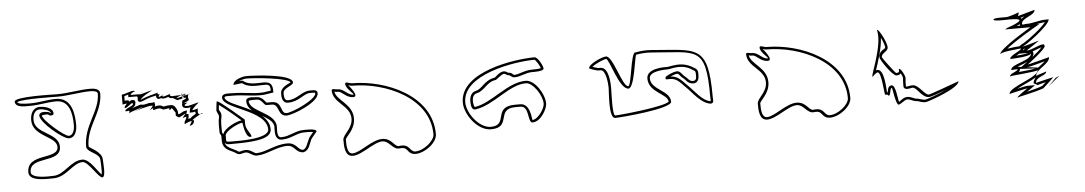

<svg xmlns="http://www.w3.org/2000/svg" viewBox="-38 -1183 8816 1560"><g transform="rotate(-5 4370.0 -403.0)"><path d="M400 -608C401 -661 316 -671 294 -671C234 -671 214 -618 214 -569C214 -434 408 -423 408 -335C408 -227 154 -310 154 -149C154 -72 303 -83 354 -83C459 -83 521 -194 600 -194C647 -194 718 -56 750 -56C781 -56 766 -181 766 -200C766 -267 660 -304 660 -317C660 -478 792 -581 792 -737C792 -775 746 -782 714 -782C624 -782 536 -761 442 -761C409 -761 94 -773 94 -731C94 -679 179 -686 220 -686C289 -686 356 -704 430 -704C539 -704 556 -589 556 -497C556 -472 547 -416 508 -416C473 -416 304 -562 304 -599C304 -603 337 -605 346 -605C359 -605 363 -593 376 -593C387 -593 400 -597 400 -608ZM220 -706C173 -706 119 -708 114 -726C163 -748 413 -741 442 -741C539 -741 627 -762 714 -762C750 -762 772 -753 772 -737C772 -594 640 -490 640 -317C640 -268 746 -255 746 -200C746 -183 753 -108 746 -80C718 -104 659 -214 600 -214C503 -214 446 -103 354 -103C342 -103 326 -102 308 -102C236 -102 173 -114 173 -149C173 -286 428 -194 428 -335C428 -451 233 -453 233 -569C233 -615 251 -651 294 -651C317 -651 375 -637 379 -613H375C375 -613 366 -625 345 -625C345 -625 283 -638 283 -599C283 -544 459 -396 507 -396C569 -396 575 -475 575 -497C575 -586 559 -724 429 -724C354 -724 293 -706 220 -706Z M965 -712V-631L998 -637C998 -628 980 -617 980 -610C980 -601 978 -601 983 -601C1002 -601 1033 -637 1046 -637L1049 -628C1049 -609 983 -600 983 -577C983 -570 1011 -577 1016 -577L1013 -553C1013 -567 1124 -592 1124 -601C1124 -588 1058 -574 1058 -562C1058 -576 1184 -601 1184 -601H1208C1208 -596 1181 -565 1181 -565C1183 -565 1202 -580 1211 -580C1206 -580 1210 -565 1208 -565C1229 -565 1234 -574 1259 -574C1273 -574 1289 -562 1289 -562C1305 -562 1324 -568 1340 -568C1342 -568 1338 -553 1343 -553C1347 -553 1358 -568 1361 -568L1388 -529V-502L1412 -487C1419 -487 1466 -513 1466 -514C1466 -504 1442 -490 1442 -475C1442 -485 1472 -487 1472 -487C1472 -468 1454 -455 1454 -439C1454 -430 1452 -430 1457 -430C1457 -430 1494 -448 1505 -448H1514C1513 -447 1493 -412 1493 -412C1517 -412 1532 -432 1532 -454H1520C1520 -460 1564 -486 1586 -498C1577 -498 1568 -503 1568 -520C1568 -531 1571 -541 1571 -547C1571 -544 1526 -535 1526 -535C1526 -549 1583 -595 1583 -595C1569 -595 1506 -574 1493 -574C1433 -574 1493 -601 1493 -601C1479 -601 1466 -599 1457 -598C1478 -605 1505 -619 1505 -622C1505 -622 1490 -655 1509 -668C1474 -660 1406 -643 1406 -643C1406 -649 1429 -660 1450 -667C1390 -666 1395 -664 1376 -664C1344 -664 1359 -682 1358 -682C1341 -682 1317 -667 1298 -667C1298 -667 1291 -672 1290 -676C1281 -672 1272 -667 1262 -667C1263 -667 1264 -688 1277 -688C1237 -688 1262 -703 1262 -703C1250 -703 1222 -691 1217 -691C1206 -691 1115 -661 1115 -655C1115 -674 1206 -724 1214 -724C1177 -724 1139 -700 1097 -700C1105 -700 1111 -703 1117 -706C1111 -704 1106 -703 1106 -703H1037C1037 -714 1064 -727 1064 -727H1073C1073 -752 991 -711 965 -712ZM1610 -505H1598C1598 -505 1593 -502 1586 -498C1597 -498 1609 -504 1610 -505ZM1610 -505ZM1509 -668 1529 -673C1520 -673 1514 -671 1509 -668ZM1456 -656C1464 -659 1488 -667 1490 -667H1470C1465 -663 1459 -658 1456 -656ZM1456 -656C1455 -655 1455 -655 1454 -655ZM1470 -667C1476 -672 1481 -676 1484 -676C1480 -676 1465 -672 1450 -667ZM1290 -676C1297 -679 1304 -682 1310 -682C1293 -682 1289 -679 1290 -680ZM1117 -710C1126 -713 1136 -716 1136 -716C1129 -716 1123 -713 1117 -710ZM1292 -651H1298C1315 -651 1329 -657 1340 -661C1349 -649 1363 -648 1376 -648C1380 -648 1408 -628 1411 -628C1417 -630 1465 -640 1480 -644C1481 -639 1480 -637 1481 -634C1471 -629 1460 -624 1451 -621L1446 -584C1448 -555 1480 -558 1493 -558C1501 -558 1507 -560 1515 -562C1511 -557 1506 -551 1506 -539L1502 -518L1530 -519C1530 -519 1541 -521 1548 -523C1548 -515 1550 -509 1551 -505C1531 -493 1514 -484 1505 -472C1495 -471 1492 -470 1487 -468C1490 -475 1492 -497 1492 -508L1474 -509L1483 -538C1483 -538 1454 -534 1453 -533C1444 -528 1425 -517 1415 -513L1408 -517V-533C1408 -545 1387 -592 1361 -592C1355 -592 1342 -593 1340 -592C1323 -592 1305 -587 1295 -586C1287 -591 1275 -598 1259 -598C1246 -598 1233 -595 1225 -592C1226 -595 1228 -602 1228 -605L1224 -629C1224 -629 1208 -625 1207 -625H1184H1182C1179 -624 1166 -621 1142 -616C1131 -614 1110 -618 1109 -618C1097 -613 1059 -603 1033 -593C1041 -597 1069 -606 1069 -632C1069 -632 1079 -661 1046 -661C1032 -661 1011 -642 1017 -648C1031 -663 994 -665 985 -659V-698C997 -701 1007 -705 1017 -708V-687H1086C1100 -679 1084 -659 1095 -646C1102 -638 1119 -640 1129 -645C1140 -651 1198 -672 1217 -675C1229 -676 1233 -678 1241 -681C1240 -669 1246 -651 1262 -651C1270 -654 1279 -654 1285 -656C1288 -654 1289 -653 1292 -651ZM1097 -684C1097 -684 1096 -659 1095 -659C1095 -672 1101 -677 1107 -684ZM1454 -639 1448 -678C1449 -678 1449 -679 1450 -679L1466 -642C1464 -641 1461 -639 1454 -639Z M2114 -630C2031 -624 1954 -645 1868 -645C1829 -645 1775 -655 1775 -615C1775 -523 2126 -487 2126 -327C2126 -249 1874 -255 1832 -255C1767 -255 1778 -252 1778 -309C1778 -342 1887 -399 1922 -399C1922 -399 1935 -279 1976 -279C1984 -279 1985 -277 1985 -285C1985 -306 1943 -343 1943 -387V-423C1943 -423 1752 -591 1730 -591C1727 -591 1721 -534 1721 -528C1714 -500 1743 -486 1736 -459C1727 -423 1730 -372 1730 -336C1730 -322 1742 -316 1742 -306V-270C1742 -209 1782 -190 1826 -171C1844 -163 1856 -147 1877 -147C1894 -147 1910 -156 1928 -156C1957 -156 1981 -123 2015 -123C2098 -123 2177 -180 2270 -180C2328 -180 2332 -117 2396 -117C2443 -127 2450 -180 2468 -216C2473 -226 2516 -275 2516 -276C2516 -302 2429 -297 2411 -297C2347 -297 2292 -255 2234 -255C2188 -248 2198 -310 2198 -342C2199 -460 1988 -481 1988 -570C1988 -579 2057 -576 2057 -576C2094 -576 2109 -525 2129 -525H2174C2236 -525 2210 -426 2285 -426C2338 -426 2552 -511 2552 -585C2552 -618 2512 -612 2489 -612C2424 -612 2383 -549 2306 -549C2276 -549 2276 -586 2276 -609C2276 -653 2360 -663 2360 -690C2360 -758 2054 -774 1988 -774C1957 -774 1877 -754 1877 -711C1877 -711 1939 -720 1946 -720C1993 -683 2054 -688 2111 -690C2158 -691 2174 -692 2174 -639ZM1759 -319C1752 -335 1750 -334 1750 -336C1750 -373 1747 -423 1755 -454C1767 -501 1737 -512 1741 -526V-528C1741 -531 1742 -547 1744 -560C1797 -523 1884 -448 1917 -419C1873 -415 1773 -368 1759 -319ZM1764 -250C1779 -230 1803 -235 1832 -235C1878 -235 1919 -235 1977 -240C2046 -246 2146 -259 2146 -327C2146 -474 1901 -528 1823 -581C1801 -596 1795 -608 1795 -615C1795 -628 1814 -625 1868 -625C1951 -625 2029 -604 2116 -610L2194 -622V-639C2194 -704 2159 -711 2111 -710C2052 -708 1997 -705 1958 -736L1953 -740H1946C1941 -740 1932 -739 1923 -738C1945 -749 1975 -754 1988 -754C2056 -754 2320 -730 2340 -692C2332 -684 2256 -663 2256 -609C2256 -594 2252 -529 2306 -529C2395 -529 2438 -592 2489 -592H2509C2532 -592 2532 -590 2532 -585C2532 -536 2336 -446 2285 -446C2233 -446 2264 -545 2174 -545H2131C2125 -550 2101 -595 2057 -596C2057 -596 2045 -597 2032 -597C2028 -597 1968 -609 1968 -570C1968 -453 2179 -438 2178 -342C2178 -329 2176 -309 2178 -289C2181 -264 2194 -230 2236 -235C2304 -236 2356 -277 2411 -277C2424 -277 2465 -279 2488 -274C2474 -257 2456 -237 2450 -225C2429 -182 2423 -145 2394 -137C2350 -139 2346 -200 2270 -200C2169 -200 2089 -143 2015 -143C1994 -143 1972 -176 1928 -176C1903 -176 1887 -167 1877 -167C1866 -167 1860 -178 1834 -189C1796 -206 1771 -220 1764 -250Z M2781 -641C2781 -598 2859 -548 2838 -548C2794 -548 2764 -605 2715 -602C2702 -601 2671 -615 2667 -599C2667 -491 2808 -465 2808 -356C2808 -273 2727 -233 2727 -188C2727 -134 2728 -53 2793 -53C2867 -53 2971 -149 3041 -149C3099 -149 3120 -72 3177 -80C3253 -91 3227 -27 3301 -24C3379 -24 3480 -101 3480 -170C3480 -487 3111 -641 2838 -641C2816 -641 2781 -663 2781 -641ZM2805 -628C2814 -625 2825 -621 2838 -621C3108 -621 3460 -469 3460 -170C3460 -117 3370 -44 3301 -44C3252 -47 3265 -113 3174 -100C3135 -95 3121 -169 3041 -169C2957 -169 2854 -73 2793 -73C2752 -73 2747 -127 2747 -188C2747 -211 2828 -261 2828 -356C2828 -475 2699 -511 2688 -586C2696 -584 2704 -581 2716 -582C2750 -584 2777 -528 2838 -528C2893 -528 2805 -628 2805 -628Z M3816 -362C3806 -360 3782 -459 3840 -472C3907 -487 3926 -556 4002 -566C4011 -566 4052 -610 4074 -610C4085 -610 4097 -596 4104 -596C4129 -596 4129 -574 4158 -574C4205 -574 4250 -604 4304 -604C4319 -604 4398 -601 4398 -626C4398 -644 4360 -722 4332 -722C4169 -722 3720 -657 3720 -406C3720 -310 3819 -170 3930 -170C4102 -170 3980 -332 4142 -332H4184C4260 -332 4227 -196 4272 -196C4337 -196 4394 -295 4394 -340C4394 -417 4319 -538 4244 -538C4094 -538 3958 -384 3816 -362ZM3819 -342C3973 -365 4105 -518 4244 -518C4300 -518 4374 -410 4374 -340C4374 -302 4318 -217 4272 -216C4267 -222 4267 -352 4184 -352H4142C3954 -352 4078 -190 3930 -190C3834 -190 3740 -319 3740 -406C3740 -632 4164 -702 4331 -702C4341 -698 4370 -651 4376 -630C4360 -624 4316 -624 4304 -624C4242 -624 4195 -594 4157 -594C4143 -594 4146 -614 4107 -616C4102 -619 4091 -630 4073 -630C4040 -630 4005 -591 3997 -586C3909 -572 3887 -503 3835 -492C3781 -480 3779 -420 3783 -390C3784 -382 3785 -337 3819 -342Z M5607 -506C5621 -496 5627 -502 5627 -466C5627 -442 5627 -418 5599 -418C5568 -418 5559 -444 5539 -458C5515 -475 5500 -518 5463 -506C5449 -506 5379 -478 5379 -466C5379 -461 5376 -450 5383 -450H5415C5471 -450 5494 -413 5531 -378C5589 -323 5642 -237 5723 -222C5757 -222 5747 -248 5747 -278C5747 -709 5651 -665 5283 -698C5235 -702 5193 -697 5151 -690C5114 -690 5098 -422 5071 -422C5022 -422 4969 -678 4911 -678C4882 -678 4767 -630 4767 -594C4767 -590 4828 -570 4839 -570H4859C4900 -570 4911 -460 4911 -422C4911 -382 4888 -174 4943 -174C4995 -174 5407 -209 5407 -266C5407 -359 5251 -374 5251 -470C5251 -529 5376 -530 5403 -530C5432 -530 5520 -568 5607 -506ZM5619 -522C5554 -568 5488 -564 5445 -557C5424 -554 5408 -550 5403 -550C5386 -550 5231 -557 5231 -470C5231 -354 5384 -334 5387 -268C5347 -230 4990 -194 4943 -194C4921 -209 4931 -377 4931 -422C4931 -450 4929 -590 4859 -590H4840C4835 -591 4810 -598 4795 -603C4822 -629 4897 -658 4911 -658C4937 -655 4997 -402 5071 -402C5121 -402 5143 -649 5157 -671C5198 -678 5237 -682 5282 -678C5652 -645 5727 -699 5727 -278C5727 -261 5729 -246 5728 -242H5725C5655 -256 5607 -334 5545 -393C5511 -425 5483 -468 5419 -470C5438 -479 5460 -485 5464 -486H5466C5492 -494 5487 -471 5528 -442C5537 -436 5556 -398 5599 -398C5647 -398 5647 -448 5647 -466C5647 -484 5647 -497 5638 -508C5629 -519 5623 -519 5619 -522Z M6161 -641C6161 -598 6239 -548 6218 -548C6174 -548 6144 -605 6095 -602C6082 -601 6051 -615 6047 -599C6047 -491 6188 -465 6188 -356C6188 -273 6107 -233 6107 -188C6107 -134 6108 -53 6173 -53C6247 -53 6351 -149 6421 -149C6479 -149 6500 -72 6557 -80C6633 -91 6607 -27 6681 -24C6759 -24 6860 -101 6860 -170C6860 -487 6491 -641 6218 -641C6196 -641 6161 -663 6161 -641ZM6185 -628C6194 -625 6205 -621 6218 -621C6488 -621 6840 -469 6840 -170C6840 -117 6750 -44 6681 -44C6632 -47 6645 -113 6554 -100C6515 -95 6501 -169 6421 -169C6337 -169 6234 -73 6173 -73C6132 -73 6127 -127 6127 -188C6127 -211 6208 -261 6208 -356C6208 -475 6079 -511 6068 -586C6076 -584 6084 -581 6096 -582C6130 -584 6157 -528 6218 -528C6273 -528 6185 -628 6185 -628Z M7126 -687C7152 -561 7028 -299 7057 -327C7063 -333 7089 -357 7099 -357C7132 -357 7138 -171 7144 -171C7175 -171 7171 -159 7171 -159C7191 -159 7185 -222 7204 -222C7207 -222 7224 -81 7246 -81C7266 -81 7296 -117 7321 -117C7345 -117 7368 -96 7402 -96C7426 -90 7447 -77 7477 -84C7506 -90 7747 -174 7747 -228C7747 -228 7510 -141 7498 -141C7463 -141 7423 -228 7372 -228C7356 -228 7339 -222 7324 -222C7320 -222 7318 -220 7318 -225C7318 -287 7322 -280 7321 -294C7319 -322 7270 -404 7273 -354C7274 -340 7260 -339 7249 -339C7242 -339 7144 -471 7144 -477C7144 -512 7198 -518 7198 -552C7198 -606 7114 -746 7126 -687ZM7150 -635C7166 -603 7178 -568 7178 -552C7178 -540 7124 -534 7124 -477C7124 -458 7218 -319 7249 -319C7256 -319 7274 -319 7286 -332C7295 -316 7301 -298 7301 -293C7301 -286 7298 -287 7298 -225C7298 -204 7324 -202 7324 -202C7347 -202 7360 -208 7372 -208C7406 -208 7439 -121 7498 -121C7516 -121 7576 -144 7639 -167C7569 -134 7486 -107 7473 -104C7450 -99 7435 -109 7405 -116H7402C7376 -116 7357 -137 7321 -137C7290 -137 7265 -110 7252 -103C7244 -120 7237 -242 7204 -242C7168 -242 7169 -195 7167 -188C7164 -189 7162 -190 7161 -190C7157 -221 7157 -377 7099 -377C7094 -377 7089 -375 7087 -374C7109 -439 7146 -548 7150 -635Z M8224 -641C8203 -632 8180 -629 8162 -614H8368C8368 -614 8104 -461 8104 -416C8104 -436 8276 -449 8276 -449C8276 -429 8182 -403 8182 -371C8182 -371 8354 -375 8354 -404C8354 -340 8182 -332 8182 -281L8234 -284C8234 -264 8168 -256 8168 -230C8168 -236 8396 -249 8396 -263C8396 -201 8152 -147 8152 -89C8152 -89 8292 -122 8300 -122C8300 -122 8212 -63 8212 -53C8212 -57 8386 -91 8428 -111C8424 -107 8419 -104 8419 -104C8426 -104 8518 -193 8518 -194C8518 -194 8374 -162 8374 -158C8374 -212 8464 -209 8464 -245C8464 -242 8380 -221 8380 -215C8380 -269 8497 -302 8497 -359C8497 -359 8330 -314 8320 -314C8320 -314 8470 -425 8470 -452C8470 -452 8467 -467 8461 -467C8419 -467 8368 -428 8320 -428C8320 -428 8425 -495 8425 -500C8425 -500 8299 -461 8284 -461C8309 -461 8521 -618 8521 -665H8500C8443 -666 8389 -642 8332 -644C8324 -644 8302 -635 8302 -647C8302 -697 8413 -705 8413 -752L8275 -713C8275 -713 8284 -737 8284 -743C8284 -743 8204 -713 8179 -713H8128C8123 -713 8074 -714 8074 -701C8074 -686 8196 -692 8203 -692C8322 -692 8293 -670 8224 -641ZM8402 -282 8235 -303C8261 -314 8290 -323 8318 -337C8312 -332 8309 -330 8309 -330L8260 -294H8320C8336 -294 8408 -315 8459 -328C8443 -312 8422 -299 8402 -282ZM8253 -284 8381 -277C8363 -272 8294 -265 8242 -260C8248 -265 8253 -272 8253 -284ZM8537 -187 8473 -123 8568 -201ZM8453 -158C8440 -146 8431 -138 8422 -131C8403 -122 8345 -106 8295 -94C8305 -101 8311 -105 8311 -105L8364 -142H8300C8288 -142 8254 -133 8218 -125C8263 -150 8330 -176 8375 -205C8365 -192 8354 -174 8354 -158C8355 -158 8385 -141 8385 -141C8404 -147 8430 -153 8453 -158ZM8369 -417C8397 -426 8423 -439 8443 -444C8427 -425 8394 -397 8364 -373C8370 -382 8374 -393 8374 -404C8373 -404 8369 -417 8369 -417ZM8266 -468C8249 -467 8201 -463 8166 -457C8241 -517 8379 -597 8379 -597L8443 -634H8418C8443 -639 8467 -644 8489 -645C8452 -598 8349 -518 8301 -490C8292 -485 8285 -482 8283 -481ZM8259 -408H8320H8330C8306 -399 8264 -396 8233 -394C8242 -399 8250 -403 8259 -408ZM8252 -710C8251 -710 8253 -710 8252 -710ZM8295 -698 8327 -707C8317 -701 8310 -696 8302 -689C8300 -693 8297 -696 8295 -698ZM8290 -432C8292 -435 8294 -438 8295 -442C8300 -443 8306 -444 8312 -446C8311 -445 8310 -445 8310 -445ZM8286 -634H8258C8268 -639 8276 -642 8283 -647C8283 -643 8284 -638 8286 -634Z"/></g></svg>

Font: CISF Camouflage Kit
Style: OuLn
Weight: 400
Designer: Robert Jablonski, Jasper
Foundry: Cannot Into Space Fonts
Version: Version 1.27